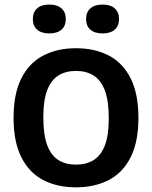

<svg xmlns="http://www.w3.org/2000/svg" viewBox="-20 -814 666 842"><path d="M313 7.5Q231 7.5 169.5 -24.5Q108 -56.5 73.8 -124Q39.5 -191.5 39.5 -297Q39.5 -403 73.8 -470.8Q108 -538.5 169.8 -570.5Q231.5 -602.5 313 -602.5Q395.5 -602.5 457 -570.5Q518.5 -538.5 552.8 -470.8Q587 -403 587 -297Q587 -191.5 552.8 -124Q518.5 -56.5 456.8 -24.5Q395 7.5 313 7.5ZM313 -92Q358 -92 390.2 -111.8Q422.5 -131.5 439.8 -176Q457 -220.5 457 -295Q457 -372 439.8 -417.5Q422.5 -463 390.2 -483Q358 -503 313 -503Q268.5 -503 236.5 -483.2Q204.5 -463.5 187.2 -419Q170 -374.5 170 -300Q170 -223 187 -177.5Q204 -132 236.2 -112Q268.5 -92 313 -92ZM430 -667.5Q395 -667.5 376.2 -684Q357.5 -700.5 357.5 -730.5Q357.5 -760.5 376.2 -777.2Q395 -794 430 -794Q464.5 -794 483.2 -777.2Q502 -760.5 502 -730.5Q502 -700.5 483.2 -684Q464.5 -667.5 430 -667.5ZM196 -667.5Q161.5 -667.5 142.8 -684Q124 -700.5 124 -730.5Q124 -760.5 142.8 -777.2Q161.5 -794 196 -794Q231 -794 249.8 -777.2Q268.5 -760.5 268.5 -730.5Q268.5 -700.5 249.8 -684Q231 -667.5 196 -667.5Z"/></svg>

Font: Encode Sans SC SemiCondensed SemiBold
Style: Regular
Weight: 600
Width: 4
Designer: Multiple Designers
Foundry: Impallari Type
Version: Version 3.002